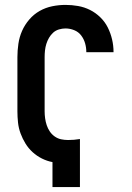

<svg xmlns="http://www.w3.org/2000/svg" viewBox="-20 -763 540 783"><path d="M194 0V-102Q172 -106 151 -116.5Q130 -127 113 -142.5Q96 -158 84 -177.5Q72 -197 64 -218.5Q56 -240 53.5 -263Q51 -286 51 -309V-530Q51 -557 55 -584.5Q59 -612 70 -637Q81 -662 99.5 -683.5Q118 -705 142 -718.5Q166 -732 193 -737.5Q220 -743 247 -743Q273 -743 298.5 -738.5Q324 -734 347 -722.5Q370 -711 389 -692.5Q408 -674 419.5 -651Q431 -628 437 -602.5Q443 -577 443 -551V-550H332V-551Q332 -569 327 -586.5Q322 -604 311 -618.5Q300 -633 282.5 -640Q265 -647 247 -647Q234 -647 220.5 -643Q207 -639 197 -630Q187 -621 180 -609Q173 -597 169 -584Q165 -571 163.5 -557.5Q162 -544 162 -530V-309Q162 -295 164 -280.5Q166 -266 170.5 -252.5Q175 -239 183 -227Q191 -215 203 -206.5Q215 -198 229 -195Q243 -192 258 -192Q270 -192 282 -193Q294 -194 306 -196V0Z"/></svg>

Font: Iosevka Algr
Style: Bold
Weight: 700
Monospace: yes
Designer: Belleve Invis
Foundry: Belleve Invis
Version: Version 26.0.2; ttfautohint (v1.8.3)